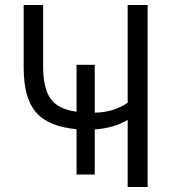

<svg xmlns="http://www.w3.org/2000/svg" viewBox="-20 -750 697 770"><path d="M287 -232Q174 -242 124.5 -299.5Q75 -357 75 -477V-730H153V-485Q153 -396 183 -354Q213 -312 287 -302V-490H360V-298Q438 -300 492 -338V-730H572V0H492V-269Q436 -236 360 -231V-50H287Z"/></svg>

Font: M PLUS 1p
Style: Regular
Weight: 400
Version: Version 1.062